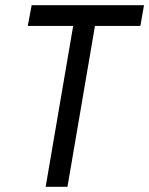

<svg xmlns="http://www.w3.org/2000/svg" viewBox="-20 -720 575 740"><path d="M87 -620H262L156 0H240L346 -620H521L535 -700H102Z"/></svg>

Font: Jost* 400 Book Italic
Style: Italic
Weight: 400
Italic angle: -10°
Version: Version 3.200; ttfautohint (v0.97) -l 8 -r 50 -G 200 -x 14 -